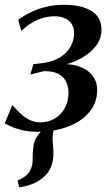

<svg xmlns="http://www.w3.org/2000/svg" viewBox="-30 -554 479 820"><path d="M52.5 246 44.5 217Q66.5 207.5 80 196.8Q93.5 186 101 169.5Q110 151 109.5 125Q109 99 112.5 73.5Q115.5 44.5 131.5 24.5Q147.5 4.5 158.5 -10.5L222.5 -46.5Q206 -26.5 200 -3.5Q194 19.5 194.5 42Q195 55.5 196.8 71.8Q198.5 88 198 103Q198 135 186.5 162Q175 189 148 209Q129.5 223 106.8 232.2Q84 241.5 52.5 246ZM133.5 9Q93 9 63.2 1.5Q33.5 -6 15 -14.8Q-3.5 -23.5 -10 -27L23 -105.5Q37.5 -88 55.5 -70.8Q73.5 -53.5 95.2 -42.5Q117 -31.5 141.5 -31.5Q177 -31.5 204.2 -48Q231.5 -64.5 247 -93.2Q262.5 -122 262.5 -157.5Q262.5 -184 252.2 -205.2Q242 -226.5 218.8 -238.8Q195.5 -251 156.5 -250L99.5 -235.5L112.5 -280L148.5 -284Q195.5 -290 226 -309Q256.5 -328 271.5 -355.2Q286.5 -382.5 286.5 -412Q286.5 -447.5 263.2 -466Q240 -484.5 204 -484.5Q178.5 -484.5 154.5 -477.8Q130.5 -471 107.2 -457.2Q84 -443.5 61.5 -422L47.5 -469Q74.5 -489 105.2 -503.5Q136 -518 171 -525.8Q206 -533.5 244 -533.5Q318 -533.5 360.8 -507Q403.5 -480.5 403.5 -426Q403.5 -393.5 386 -366.8Q368.5 -340 339.2 -319.5Q310 -299 274.2 -286Q238.5 -273 202.5 -267.5L204.5 -277.5Q262.5 -284.5 302.8 -271.8Q343 -259 364 -232.2Q385 -205.5 385 -170.5Q385 -126 364 -92.5Q343 -59 307.2 -36.5Q271.5 -14 226.5 -2.5Q181.5 9 133.5 9Z"/></svg>

Font: Merriweather 96pt Medium
Style: Italic
Weight: 500
Italic angle: -7.8°
Version: Version 2.101